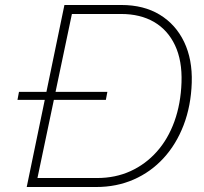

<svg xmlns="http://www.w3.org/2000/svg" viewBox="-20 -749 818 769"><path d="M87 0 238 -729H466Q556 -729 620 -690Q684 -651 717.5 -581Q751 -511 748 -418Q745 -325 715.5 -248Q686 -171 635 -115.5Q584 -60 515.5 -30Q447 0 365 0ZM130 -36H369Q442 -36 502.5 -63.5Q563 -91 608 -141.5Q653 -192 678.5 -262.5Q704 -333 707 -419Q710 -506 681 -567.5Q652 -629 597 -661Q542 -693 465 -693H268ZM50 -349 56 -381H410L404 -349Z"/></svg>

Font: Mona Sans
Style: Italic
Weight: 200
Italic angle: -11.6951°
Designer: Deni Anggara
Foundry: GitHub
Version: Version 2.000